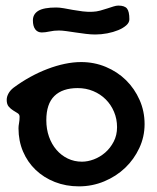

<svg xmlns="http://www.w3.org/2000/svg" viewBox="-20 -619 560 684"><path d="M45.9 -162.1Q45.9 -170.4 47.9 -180.7Q49.8 -190.9 49.8 -203.1Q49.8 -211.4 42.7 -215.8Q35.6 -220.2 26.9 -225.6Q18.1 -231 11 -239.3Q3.9 -247.6 3.9 -263.2Q3.9 -274.4 10 -285.6Q16.1 -296.9 27.8 -306.2Q56.6 -327.6 87.6 -344.7Q118.7 -361.8 149.7 -373.5Q180.7 -385.3 210.9 -391.6Q241.2 -397.9 269 -397.9Q315.9 -397.9 357.2 -380.6Q398.4 -363.3 429 -333.3Q459.5 -303.2 477.3 -262.9Q495.1 -222.7 495.1 -176.8Q495.1 -131.8 476.3 -91.6Q457.5 -51.3 425.8 -21Q394 9.3 351.3 27.1Q308.6 44.9 261.2 44.9Q214.8 44.9 175.3 29.3Q135.7 13.7 106.9 -13.9Q78.1 -41.5 62 -79.3Q45.9 -117.2 45.9 -162.1ZM272 -43Q292.5 -43 314.5 -51.3Q336.4 -59.6 354.7 -75.4Q373 -91.3 385 -114.3Q397 -137.2 397 -166Q397 -195.3 386.2 -220.7Q375.5 -246.1 356.7 -264.9Q337.9 -283.7 312.3 -294.4Q286.6 -305.2 256.8 -305.2Q202.6 -305.2 173.8 -277.1Q145 -249 145 -190.9Q145 -159.2 154.5 -132.1Q164.1 -105 181.2 -85.2Q198.2 -65.4 221.4 -54.2Q244.6 -43 272 -43ZM128.9 -503.4Q113.8 -503.4 105.5 -514.6Q97.2 -525.9 97.2 -546.4Q97.2 -568.8 116.7 -580.6Q136.2 -592.3 180.2 -592.3Q191.9 -592.3 207.3 -589.6Q222.7 -586.9 239.7 -583.7Q256.8 -580.6 274.9 -578.4Q293 -576.2 310.1 -577.1Q323.7 -577.6 337.2 -581.3Q350.6 -585 362.3 -588.9Q374 -592.8 384 -595.9Q394 -599.1 401.4 -599.1Q423.8 -599.1 432.4 -588.6Q440.9 -578.1 440.9 -550.3Q440.9 -538.6 429.9 -528.8Q418.9 -519 401.4 -511.7Q383.8 -504.4 362.1 -500.2Q340.3 -496.1 319.3 -496.1Q304.2 -496.1 286.1 -498.3Q268.1 -500.5 250.2 -503.2Q232.4 -505.9 216.6 -508.1Q200.7 -510.3 189.9 -510.3Q171.9 -510.3 156.5 -506.8Q141.1 -503.4 128.9 -503.4Z"/></svg>

Font: Gochi Hand Cyrillic
Style: Regular
Weight: 400
Designer: Juan Pablo del Peral; Denis Ignatov
Foundry: Juan Pablo del Peral; Denis Ignatov
Version: Version 1.00 June 29, 2018, initial release